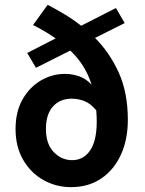

<svg xmlns="http://www.w3.org/2000/svg" viewBox="-20 -758 598 790"><path d="M272 12Q211 12 159 -17Q107 -46 75.5 -100Q44 -154 44 -227Q44 -298 72.5 -348.5Q101 -399 147.5 -426.5Q194 -454 248 -454Q278 -454 307 -443.5Q336 -433 357 -409Q344 -451 322 -486Q300 -521 269 -550L128 -479L92 -540L209 -600Q189 -614 165.5 -628Q142 -642 116 -655L176 -738Q211 -720 246 -699Q281 -678 314 -652L457 -725L493 -663L371 -602Q431 -542 468.5 -459.5Q506 -377 506 -265Q506 -184 477.5 -121.5Q449 -59 396.5 -23.5Q344 12 272 12ZM169 -227Q169 -166 201 -132.5Q233 -99 277 -99Q323 -99 350.5 -138.5Q378 -178 378 -258Q378 -282 376 -304Q353 -332 327.5 -342Q302 -352 275 -352Q227 -352 198 -320Q169 -288 169 -227Z"/></svg>

Font: Assistant
Style: Bold
Weight: 700
Designer: Hebrew By Ben Nathan, Latin by Paul Hunt
Version: Version 3.000